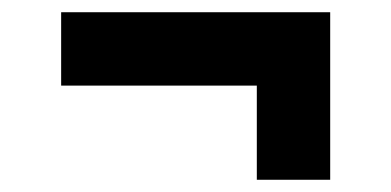

<svg xmlns="http://www.w3.org/2000/svg" viewBox="-20 -360 640 314"><path d="M400 -66V-220H80V-340H520V-66Z"/></svg>

Font: Geist Mono UltraBlack
Style: Regular
Weight: 900
Monospace: yes
Designer: Basement.studio, Andrés Briganti, Mateo Zaragoza
Foundry: Basement.studio, Vercel, Andrés Briganti, Guido Ferreyra, Mateo Zaragoza
Version: Version 1.400; ttfautohint (v1.8.4.7-5d5b)